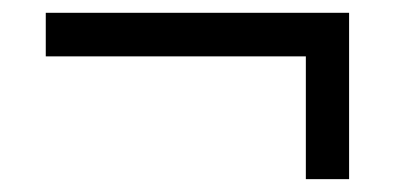

<svg xmlns="http://www.w3.org/2000/svg" viewBox="-20 -406 612 297"><path d="M50.8 -386.2V-318.8H453.1V-128.9H520V-386.2Z"/></svg>

Font: Sahel
Style: Regular
Weight: 400
Foundry: Saber Rastikerdar (saber.rastikerdar@gmail.com)
Version: Version 3.4.0